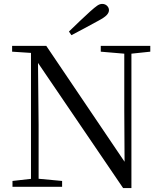

<svg xmlns="http://www.w3.org/2000/svg" viewBox="-20 -965 836 992"><path d="M336.2 -802Q364.1 -829.3 392.1 -855.9Q420.1 -882.5 445.7 -905.7Q469.4 -927 482.5 -935.9Q495.7 -944.8 507.6 -944.8Q523.1 -944.8 533.1 -935Q543 -925.2 543 -912.4Q543 -899.7 531.2 -887Q519.4 -874.4 488.9 -858.2Q454.6 -839.2 419.4 -820.5Q384.2 -801.8 349.1 -783.2ZM44.5 0V-30.1L150.3 -42.1H171.8L300.9 -30.1V0ZM140.1 0V-704.6H175.7L179.5 -319.3V0ZM500.6 -698V-728H756.5V-698L651.5 -686.9H630.9ZM616.1 6.7 166.9 -653.8 164.7 -655.5 140.7 -691.6 42.6 -698V-728H219.1L641.4 -102.9L623.8 -96.7L622.1 -395.1V-728H659V6.7Z"/></svg>

Font: Noto Serif SC
Style: Regular
Weight: 200
Designer: Ryoko NISHIZUKA 西塚涼子 (kana & ideographs); Frank Grießhammer (Latin, Greek & Cyrillic); Wenlong ZHANG 张文龙 (bopomofo); San
Foundry: Adobe
Version: Version 2.001;hotconv 1.1.0;makeotfexe 2.6.0